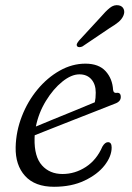

<svg xmlns="http://www.w3.org/2000/svg" viewBox="-20 -707 505 736"><path d="M408 -141.5Q408 -108 381 -73.2Q354 -38.5 304.2 -14.8Q254.5 9 187 9Q114 9 76.2 -32.5Q38.5 -74 40 -143Q41.5 -204 63.8 -261.2Q86 -318.5 123.8 -364Q161.5 -409.5 209 -436.2Q256.5 -463 307.5 -463Q358.5 -463 384.8 -434.2Q411 -405.5 413.5 -362.5Q415 -349.5 426.5 -351Q443 -353.5 443 -335Q443 -317 419 -309Q386.5 -296 344 -279.5Q301.5 -263 257.2 -245.5Q213 -228 174.8 -213Q136.5 -198 113 -188.5Q112.5 -182.5 112.5 -176Q111 -106.5 140.8 -73.2Q170.5 -40 219.5 -40Q267.5 -40 309 -67Q350.5 -94 372.5 -145Q382.5 -162 394 -162Q408 -162 408 -141.5ZM284.5 -422Q253.5 -422 218.8 -394Q184 -366 156 -320.2Q128 -274.5 117.5 -222Q145 -233.5 184.8 -249.8Q224.5 -266 266.8 -283.2Q309 -300.5 343.5 -315Q347 -330 347 -352Q347 -384 330.2 -403Q313.5 -422 284.5 -422ZM365 -640.5Q385 -664 401.2 -677Q417.5 -690 435.5 -686.5Q449.5 -683.5 454.2 -672Q459 -660.5 453 -647Q447 -633 433.5 -622Q420 -611 400.5 -599.5L296 -529Q290.5 -526.5 284.8 -526.2Q279 -526 276 -529.5Q272.5 -534 275.2 -539.8Q278 -545.5 282.5 -551Z"/></svg>

Font: Fraunces 9pt SuperSoft Light
Style: Italic
Weight: 300
Italic angle: -16°
Version: Version 1.000;[b76b70a41]